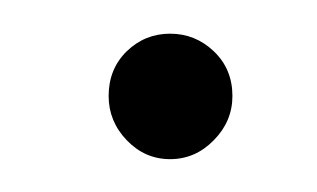

<svg xmlns="http://www.w3.org/2000/svg" viewBox="-20 -460 188 114"><path d="M81 -365.5Q66 -365.5 55.2 -376.8Q44.5 -388 44.5 -403Q44.5 -419 55.2 -429.5Q66 -440 81 -440Q96 -440 107 -429.5Q118 -419 118 -403Q118 -388 107 -376.8Q96 -365.5 81 -365.5Z"/></svg>

Font: Imbue 48pt Thin
Style: Regular
Weight: 250
Designer: Tyler Finck
Foundry: Etcetera Type Company
Version: Version 1.102